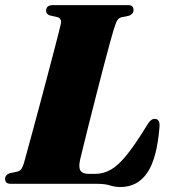

<svg xmlns="http://www.w3.org/2000/svg" viewBox="-28 -720 664 752"><path d="M353 0H16Q2 0 -3 -5.2Q-8 -10.5 -8 -19Q-8 -35 10 -41.5L40.5 -48Q51 -51 55.8 -58.5Q60.5 -66 65.5 -80.5Q68 -89.5 76.8 -121.5Q85.5 -153.5 98.2 -200.2Q111 -247 125.5 -301.2Q140 -355.5 154.2 -409.2Q168.5 -463 180.5 -509.2Q192.5 -555.5 200.5 -586.5Q208.5 -617.5 210 -625.5Q215 -648.5 196 -653L167.5 -659.5Q152.5 -665 152.5 -677.5Q152.5 -700 180 -700H471.5Q485.5 -700 490.2 -694.8Q495 -689.5 495 -681Q495 -665 477.5 -658.5L446.5 -652Q431 -648 423.5 -622.5Q417.5 -606.5 405.8 -564Q394 -521.5 379 -464.2Q364 -407 348.5 -346Q333 -285 319.2 -230.5Q305.5 -176 296.5 -138.8Q287.5 -101.5 285.5 -93.5Q279 -62.5 287.8 -50.8Q296.5 -39 319 -39H345Q377.5 -39 406.8 -55.8Q436 -72.5 469.2 -114Q502.5 -155.5 547.5 -229Q562 -254.5 577.5 -254.5Q598 -254.5 597 -226.5Q587.5 -100.5 549.2 -44Q511 12.5 444 12.5Q421.5 12.5 402.5 6.2Q383.5 0 353 0Z"/></svg>

Font: Fraunces 72pt S000 Black
Style: Italic
Weight: 900
Italic angle: -16°
Version: Version 1.000; ttfautohint (v1.8.3)